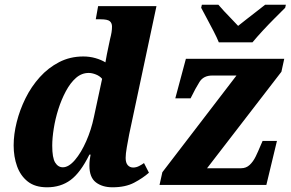

<svg xmlns="http://www.w3.org/2000/svg" viewBox="-20 -786 1237 816"><path d="M180 10Q129 10 98 -14.5Q67 -39 52.5 -79.5Q38 -120 38 -168Q38 -215 51 -267Q64 -319 88.5 -368.5Q113 -418 149 -458Q185 -498 231.5 -522Q278 -546 334 -546Q361 -546 385.5 -539Q410 -532 428 -521Q430 -534 434 -554Q438 -574 440 -583L448 -621Q452 -636 454 -648.5Q456 -661 456 -673Q456 -688 446.5 -696Q437 -704 407 -704H387L397 -760H645L529 -215Q524 -189 519 -160.5Q514 -132 514 -115Q514 -94 523 -84Q532 -74 546 -74Q559 -74 571.5 -80.5Q584 -87 592 -93L613 -52Q587 -29 550 -9.5Q513 10 458 10Q415 10 387.5 -11Q360 -32 360 -82Q360 -95 361.5 -107.5Q363 -120 365 -129H360Q322 -52 280 -21Q238 10 180 10ZM247 -75Q272 -75 298.5 -106Q325 -137 346.5 -186Q368 -235 379 -288L414 -451Q404 -463 387.5 -469.5Q371 -476 357 -476Q327 -476 303 -455Q279 -434 260 -398.5Q241 -363 228 -322Q215 -281 208.5 -240Q202 -199 202 -167Q202 -115 214.5 -95Q227 -75 247 -75ZM658 0 670 -54 985 -465H882Q845 -465 828 -438Q811 -411 792 -372L790 -368H725L770 -536H1188L1176 -481L860 -71H1005Q1026 -71 1041 -85Q1056 -99 1066.5 -120.5Q1077 -142 1086 -164L1096 -187H1157L1112 0ZM910 -606Q902 -626 888 -653Q874 -680 859.5 -707Q845 -734 835 -753L838 -766H908Q917 -755 932.5 -738.5Q948 -722 964 -705.5Q980 -689 992 -676Q1008 -689 1030 -706Q1052 -723 1072.5 -739Q1093 -755 1107 -766H1195L1192 -753Q1173 -734 1147.5 -708.5Q1122 -683 1097 -656Q1072 -629 1053 -606Z"/></svg>

Font: Noto Serif SemiCondensed ExtraBold
Style: Italic
Weight: 800
Width: 4
Italic angle: -12°
Designer: Monotype Design Team
Foundry: Monotype Imaging Inc.
Version: Version 2.014; ttfautohint (v1.8.4.7-5d5b)